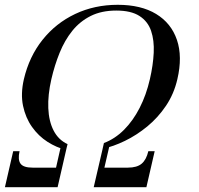

<svg xmlns="http://www.w3.org/2000/svg" viewBox="-32 -780 828 800"><path d="M243.5 -155.5Q203.5 -165 166 -189Q128.5 -213 101.5 -251Q74.5 -289 64 -339Q53.5 -389 67.5 -450Q89.5 -544 145 -613.8Q200.5 -683.5 281.2 -721.8Q362 -760 458.5 -760Q555.5 -760 618.5 -721.8Q681.5 -683.5 705.2 -613.8Q729 -544 707 -450Q693 -389 659.8 -339.5Q626.5 -290 581.8 -253.2Q537 -216.5 488.5 -193Q440 -169.5 395.5 -160L401 -184Q447 -201.5 484.8 -239.2Q522.5 -277 550 -330.8Q577.5 -384.5 592.5 -450Q606 -508.5 608.5 -560.2Q611 -612 597.5 -651.5Q584 -691 549 -713.5Q514 -736 452.5 -736Q391 -736 346 -713.5Q301 -691 269.2 -651.5Q237.5 -612 216.5 -560.2Q195.5 -508.5 182 -450Q167 -384.5 169.2 -329.5Q171.5 -274.5 191.5 -235.8Q211.5 -197 249.5 -179.5ZM-11.5 0 23 -150H49.5Q41.5 -115 53.5 -98.2Q65.5 -81.5 104 -81.5H201.5L221.5 -170H247L208 0ZM358.5 0 399 -174.5H424.5L403 -81.5H500.5Q539 -81.5 558.5 -98.2Q578 -115 586 -150H612.5L578 0Z"/></svg>

Font: Bodoni Moda 9pt
Style: Italic
Weight: 400
Italic angle: -13°
Designer: Owen Earl
Foundry: indestructible type
Version: Version 2.005